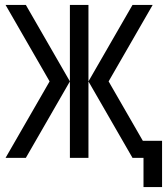

<svg xmlns="http://www.w3.org/2000/svg" viewBox="-20 -638 675 776"><path d="M560 118V0H528V-69H635V118ZM337.5 -309 515.5 -618H597L419 -309ZM2.5 0 180.5 -309H262.5L84.5 0ZM180.5 -309 2.5 -618H84.5L262.5 -309ZM262.5 0V-618H337.5V0ZM515.5 0 337.5 -309H419L597 0Z"/></svg>

Font: Victor Mono Thin
Style: Regular
Weight: 100
Monospace: yes
Designer: Rune Bjørnerås
Version: Version 1.561;gftools[0.9.30]